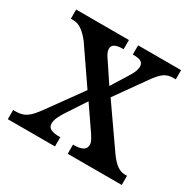

<svg xmlns="http://www.w3.org/2000/svg" viewBox="-124 -667 805 797"><g transform="rotate(30 278.5 -268.0)"><path d="M6 0H232V-44H229C188 -44 172 -54 172 -76C172 -96 185 -118 196 -136L259 -232L318 -146C347 -105 354 -92 354 -77C354 -55 335 -44 298 -44H293V0H552V-44H540C517 -44 493 -59 466 -97L330 -292L426 -427C463 -481 482 -492 518 -492H527V-536H321V-492H324C352 -492 372 -487 372 -463C372 -445 362 -426 348 -404L302 -330L244 -417C230 -437 223 -449 223 -463C223 -479 233 -492 274 -492H277V-536H24V-492H36C65 -492 89 -473 116 -439L232 -270L115 -108C79 -58 59 -44 15 -44H6Z"/></g></svg>

Font: Noto Serif Lao SemiCondensed Medium
Style: Regular
Weight: 500
Width: 4
Designer: Monotype Design Team
Foundry: Monotype Imaging Inc.
Version: Version 2.003